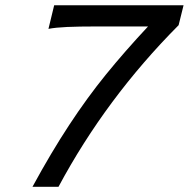

<svg xmlns="http://www.w3.org/2000/svg" viewBox="-20 -719 727 739"><path d="M549.8 -617.2H354.5Q282.2 -617.2 238.5 -615.2Q194.8 -613.3 166.5 -607.9L188.5 -698.7H686.5L667.5 -622.1Q387.7 -340.8 205.1 0H105Q177.2 -132.8 246.1 -237.5Q314.9 -342.3 387.2 -431.4Q459.5 -520.5 549.8 -617.2Z"/></svg>

Font: Lesson One
Style: Italic
Weight: 400
Italic angle: -14°
Designer: But Ko, Victor Gaultney, Annie Olsen, Julie Remington, Don Collingsworth, Eric Hays, Becca Hirsbrunner
Version: Version 1.100